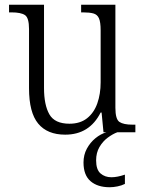

<svg xmlns="http://www.w3.org/2000/svg" viewBox="-20 -556 610 807"><path d="M254 10Q179 10 140.5 -36.5Q102 -83 102 -185V-434Q102 -481 85 -492.5Q68 -504 28 -504H18V-536H165V-186Q165 -115 187.5 -75.5Q210 -36 272 -36Q317 -36 346 -59Q375 -82 389 -121.5Q403 -161 403 -210V-428Q403 -463 396 -479Q389 -495 372.5 -499.5Q356 -504 329 -504H321V-536H465V-103Q465 -55 482 -43.5Q499 -32 537 -32H549V0H415L407 -83H403Q356 10 254 10ZM441 231Q390 231 360.5 205.5Q331 180 331 127Q331 95 345 69Q359 43 381 25Q403 7 427 0H473Q454 7 433 22.5Q412 38 398 62Q384 86 384 118Q384 157 402.5 173Q421 189 448 189Q473 189 505 178V217Q491 224 473.5 227.5Q456 231 441 231Z"/></svg>

Font: Noto Serif Lao SemiCondensed Light
Style: Regular
Weight: 300
Width: 4
Designer: Monotype Design Team
Foundry: Monotype Imaging Inc.
Version: Version 2.003; ttfautohint (v1.8.4.7-5d5b)